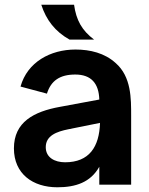

<svg xmlns="http://www.w3.org/2000/svg" viewBox="-20 -783 631 814"><path d="M256 -95C358 -95 401 -160 404 -262L270 -235C220 -225 174 -208 174 -159C174 -115 212 -95 256 -95ZM39 -154C39 -266 124 -310 234 -330L401 -361C399 -429 367 -467 299 -467C234 -467 196 -441 179 -386L67 -416C96 -520 194 -573 300 -573C362 -573 424 -558 470 -516C537 -458 536 -365 536 -292V0H401V-76C364 -10 301 11 223 11C119 11 39 -46 39 -154ZM155 -763C176 -698 214 -649 275 -615H379C327 -654 303 -698 294 -763Z"/></svg>

Font: Swile Sans
Style: Bold
Weight: 700
Designer: Lord
Foundry: Lord
Version: Version 1.477;FEAKit 1.0